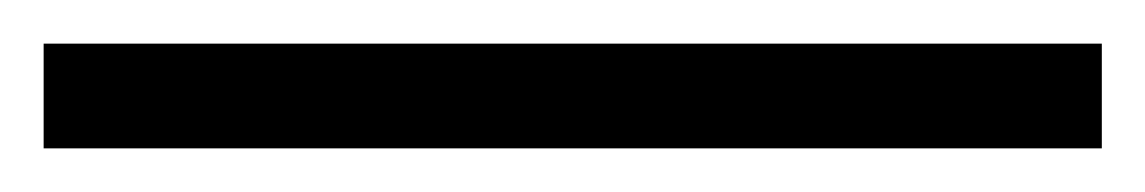

<svg xmlns="http://www.w3.org/2000/svg" viewBox="-20 53 525 88"><path d="M485 73V121H0V73Z"/></svg>

Font: GFS Didot
Style: Italic
Weight: 400
Italic angle: -12°
Designer: Takis Katsoulidis and George D. Matthiopoulos
Foundry: George Matthiopoulos and Takis Katsoulidis
Version: Version 1.0